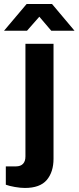

<svg xmlns="http://www.w3.org/2000/svg" viewBox="-62 -743 389 951"><path d="M-42 -590.8 69.8 -723.1H195.8L307.1 -590.8H191.9L132.8 -660.2L71.8 -590.8ZM61 188Q39.6 188 11.5 183.1Q-16.6 178.2 -33.2 171.9V81.1H17.1Q40 81.1 52 68.4Q64 55.7 64 32.2V-525.9H203.1V43Q203.1 108.9 169.7 148.4Q136.2 188 61 188Z"/></svg>

Font: Archivo
Style: Bold
Weight: 700
Designer: Hector Gatti
Foundry: Omnibus-Type
Version: Version 2.001